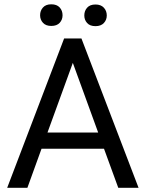

<svg xmlns="http://www.w3.org/2000/svg" viewBox="-20 -894 692 914"><path d="M543 0 475.1 -186H177.7L110.4 0H14.2L285.2 -710.9H367.7L639.6 0ZM206.1 -263.2H447.3L326.7 -594.7ZM170.9 -821.3Q170.9 -843.3 184.6 -858.4Q198.2 -873.5 224.1 -873.5Q250.5 -873.5 264.2 -858.4Q277.8 -843.3 277.8 -821.3Q277.8 -800.3 264.2 -785.4Q250.5 -770.5 224.1 -770.5Q198.2 -770.5 184.6 -785.4Q170.9 -800.3 170.9 -821.3ZM381.3 -820.3Q381.3 -842.3 394.8 -857.4Q408.2 -872.6 434.6 -872.6Q460.4 -872.6 474.4 -857.4Q488.3 -842.3 488.3 -820.3Q488.3 -799.3 474.4 -784.4Q460.4 -769.5 434.6 -769.5Q408.2 -769.5 394.8 -784.4Q381.3 -799.3 381.3 -820.3Z"/></svg>

Font: Vazirmatn UI FD
Style: Regular
Weight: 400
Designer: Saber Rastikerdar
Foundry: Saber Rastikerdar
Version: Version 33.003